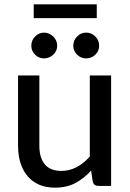

<svg xmlns="http://www.w3.org/2000/svg" viewBox="-20 -855 599 883"><path d="M233.5 8Q178 8 140 -16.2Q102 -40.5 82.5 -83.8Q63 -127 63 -184V-508H161V-184Q161 -129.5 186 -99.2Q211 -69 262.5 -69Q334 -69 393 -135V-508H491V0H432Q412 0 406.5 -19.5L399 -70.5Q366.5 -34.5 326.5 -13.2Q286.5 8 233.5 8ZM425 -771.5H135V-835H425ZM376.5 -586.5Q352 -586.5 334.5 -603.5Q317 -620.5 317 -644.5Q317 -669.5 334.5 -687.2Q352 -705 376.5 -705Q401 -705 418.5 -687.2Q436 -669.5 436 -644.5Q436 -620.5 418.5 -603.5Q401 -586.5 376.5 -586.5ZM182.5 -586.5Q159 -586.5 141.5 -603.5Q124 -620.5 124 -644.5Q124 -669.5 141.5 -687.2Q159 -705 182.5 -705Q206.5 -705 224.8 -687.2Q243 -669.5 243 -644.5Q243 -620.5 224.8 -603.5Q206.5 -586.5 182.5 -586.5Z"/></svg>

Font: Verano Sans Medium
Style: Regular
Weight: 500
Designer: Lukasz Dziedzic with Adam Twardoch and Botio Nikoltchev
Foundry: tyPoland Lukasz Dziedzic
Version: Version 3.001;December 28, 2019;FontCreator 12.0.0.2547 64-b